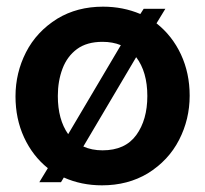

<svg xmlns="http://www.w3.org/2000/svg" viewBox="-20 -546 614 576"><path d="M286 10Q224 10 171.5 -13.5L163 0.5H98L123.5 -41.5Q78 -78 52.2 -133.8Q26.5 -189.5 26.5 -257Q26.5 -327.5 58 -389.2Q89.5 -451 152 -490Q211.5 -526 289 -526Q349 -526 401 -504L411 -519.5H476L449.5 -476Q496.5 -439 522.8 -382.8Q549 -326.5 549 -259Q549 -188 517.2 -126.2Q485.5 -64.5 423.5 -26Q363.5 10 286 10ZM184.5 -143.5 342.5 -410.5Q318 -420.5 287.5 -420.5Q240.5 -420.5 211 -398.8Q181.5 -377 167.5 -340Q153.5 -303 153.5 -258Q153.5 -187.5 184.5 -143.5ZM287.5 -95Q355.5 -95 388.8 -140.8Q422 -186.5 422 -258Q422 -330.5 388.5 -374.5L230 -106.5Q255.5 -95 287.5 -95Z"/></svg>

Font: Acari Sans
Style: Bold
Weight: 700
Designer: Alfredo Marco Pradil and Stefan Peev (font) & Cristiano Sobral (main changes)
Foundry: Alfredo Marco Pradil and Stefan Peev (font) & Cristiano Sobral (main changes)
Version: Version 1.063; ttfautohint (v1.8.3)